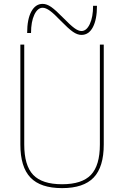

<svg xmlns="http://www.w3.org/2000/svg" viewBox="-20 -960 640 990"><path d="M300 10Q189 10 137 -44.5Q85 -99 85 -215V-730H105V-215Q105 -107 151 -58.5Q197 -10 300 -10Q403 -10 449 -58.5Q495 -107 495 -215V-730H515V-215Q515 -99 463 -44.5Q411 10 300 10ZM400 -780Q379 -780 356 -796Q333 -812 293 -853Q259 -889 237.5 -904.5Q216 -920 200 -920Q174 -920 157 -884Q140 -848 140 -790H120Q120 -861 141.5 -900.5Q163 -940 200 -940Q221 -940 244 -924Q267 -908 307 -867Q342 -831 363 -815.5Q384 -800 400 -800Q426 -800 443 -836Q460 -872 460 -930H480Q480 -860 459 -820Q438 -780 400 -780Z"/></svg>

Font: M PLUS Code Latin Expanded Thin
Style: Regular
Weight: 250
Width: 7
Designer: Coji Morishita
Foundry: UNDERFOREST DESIGN
Version: Version 1.002; ttfautohint (v1.8.3)